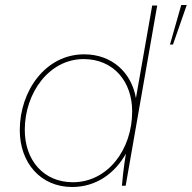

<svg xmlns="http://www.w3.org/2000/svg" viewBox="-20 -742 766 767"><path d="M467 0H482L608 -720H588L523 -350C505 -453 427 -525 316 -525C162 -525 59 -379 59 -222C59 -92 142 5 268 5C365 5 439 -50 483 -128C474 -75 469 -25 467 0ZM314 -506C433 -506 508 -417 508 -297C508 -144 410 -14 271 -14C154 -14 79 -102 79 -223C79 -372 177 -506 314 -506ZM659 -564H671L726 -722H704Z"/></svg>

Font: Fixel Text 20240404 Thin
Style: Italic
Weight: 100
Width: 4
Italic angle: -10°
Designer: AlfaBravo + MacPaw
Foundry: Kyrylo Tkachov, Marchela Mozhyna, Serhii Makarenko, Maria Weinstein, Zakhar Kryvoshyya
Version: Version 1.211;Glyphs 3.2 (3225)